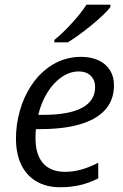

<svg xmlns="http://www.w3.org/2000/svg" viewBox="-20 -786 522 816"><path d="M47.9 -196.8Q47.9 -257.3 64.2 -314.9Q80.6 -372.6 111.1 -419.9Q141.6 -467.3 183.6 -498Q247.1 -544.4 324.2 -544.4Q366.7 -544.4 398.4 -529.8Q430.2 -515.1 447.3 -487.8Q464.4 -460.4 464.4 -423.8Q464.4 -322.8 366.7 -275.4Q287.6 -237.3 151.9 -237.3H132.8Q130.9 -222.2 130.9 -199.2Q130.9 -128.9 163.1 -92.3Q195.3 -55.7 256.8 -55.7Q290.5 -55.7 325 -65.2Q359.4 -74.7 397.5 -94.2V-27.8Q358.9 -8.3 319.6 0.7Q280.3 9.8 236.3 9.8Q177.2 9.8 135 -14.9Q92.8 -39.6 70.3 -85.9Q47.9 -132.3 47.9 -196.8ZM384.3 -416.5Q384.3 -445.8 365.5 -464.1Q346.7 -482.4 314.9 -482.4Q277.8 -482.4 243.2 -459.2Q208.5 -436 182.1 -394Q155.8 -352.1 142.6 -297.9H164.1Q273.4 -297.9 328.9 -327.9Q384.3 -357.9 384.3 -416.5ZM347.7 -766.1H449.2V-755.9Q425.8 -725.6 369.1 -679.2Q312.5 -632.8 268.1 -606H210.9V-616.2Q243.7 -642.1 283.2 -685.1Q322.8 -728 347.7 -766.1Z"/></svg>

Font: Viking Open Sans
Style: Italic
Weight: 400
Italic angle: -12°
Foundry: Ascender Corporation
Version: Version 2.000